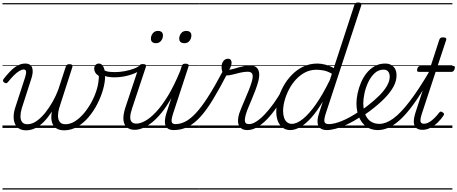

<svg xmlns="http://www.w3.org/2000/svg" viewBox="-20 -1031 3685 1547"><path d="M190 19Q156 19 133.5 5Q111 -9 100 -35Q89 -61 90 -95.5Q91 -130 105 -171L182 -407Q192 -439 190 -455Q188 -471 171 -471Q155 -471 134.5 -458.5Q114 -446 91.5 -423.5Q69 -401 44 -370Q37 -361 30.5 -360.5Q24 -360 14 -366Q3 -374 4 -382Q5 -390 10 -396Q35 -428 62.5 -456.5Q90 -485 120.5 -502Q151 -519 183 -519Q206 -519 220 -510Q234 -501 239.5 -484.5Q245 -468 243 -445.5Q241 -423 232 -396L155 -157Q145 -122 145 -93Q145 -64 158.5 -47Q172 -30 201 -30Q238 -30 274.5 -55.5Q311 -81 344 -122Q377 -163 404.5 -212Q432 -261 450 -310L510 -494Q513 -504 519.5 -509Q526 -514 539 -514Q555 -514 560.5 -508Q566 -502 563 -490L465 -186Q454 -155 449.5 -126.5Q445 -98 449.5 -76.5Q454 -55 467.5 -42.5Q481 -30 508 -30Q546 -30 583.5 -53.5Q621 -77 654 -115.5Q687 -154 713.5 -201.5Q740 -249 756 -298Q772 -347 775 -391Q776 -398 776.5 -405Q777 -412 776 -419Q756 -432 747.5 -447Q739 -462 739 -478Q739 -495 749 -507Q759 -519 778 -519Q789 -519 798.5 -511.5Q808 -504 814.5 -490Q821 -476 824 -457.5Q827 -439 827 -418Q827 -369 810.5 -310.5Q794 -252 764.5 -194Q735 -136 694 -87.5Q653 -39 603 -10Q553 19 497 19Q458 19 432.5 2Q407 -15 398 -48.5Q389 -82 398 -132Q369 -87 336.5 -53Q304 -19 267.5 0Q231 19 190 19ZM0 486H888V496H0ZM0 -20H888V0H0ZM0 -505H888V-500H0ZM0 -1006H888V-996H0Z M903 -408Q858 -408 829.5 -417.5Q801 -427 776 -445Q768 -451 768 -458.5Q768 -466 773 -472Q778 -478 784.5 -480.5Q791 -483 797 -478Q814 -464 838 -457Q862 -450 906 -450Q944 -450 984 -457.5Q1024 -465 1057 -477Q1090 -489 1107 -505Q1115 -512 1121.5 -506.5Q1128 -501 1129 -491Q1130 -481 1119 -472Q1081 -442 1021.5 -425Q962 -408 903 -408ZM887 486V496ZM887 -20V0ZM887 -505V-500ZM887 -1006V-996Z M1065 15Q1029 15 1004.5 -3.5Q980 -22 975 -61.5Q970 -101 990 -164L1100 -494Q1104 -506 1110.5 -510.5Q1117 -515 1130 -515Q1147 -515 1153 -509Q1159 -503 1155 -491L1045 -160Q1031 -119 1029.5 -91Q1028 -63 1040.5 -49Q1053 -35 1079 -35Q1111 -35 1152 -58Q1193 -81 1239.5 -131Q1286 -181 1334.5 -261Q1383 -341 1431 -457L1444 -497Q1448 -509 1454 -513.5Q1460 -518 1474 -518Q1490 -518 1496.5 -512.5Q1503 -507 1499 -495L1375 -117Q1360 -71 1363 -51Q1366 -31 1394 -31Q1404 -31 1408 -23.5Q1412 -16 1410.5 -7Q1409 2 1401.5 9.5Q1394 17 1380 17Q1352 17 1336 7Q1320 -3 1313.5 -20.5Q1307 -38 1309 -62.5Q1311 -87 1320 -116L1361 -242Q1322 -172 1282 -123Q1242 -74 1203.5 -43.5Q1165 -13 1130 1Q1095 15 1065 15ZM888 486H1559V496H888ZM888 -20H1559V0H888ZM888 -505H1559V-500H888ZM888 -1006H1559V-996H888Z M1380 17Q1367 17 1363 9.5Q1359 2 1362 -7Q1365 -16 1373 -23.5Q1381 -31 1394 -31Q1434 -31 1474.5 -52Q1515 -73 1559.5 -121Q1604 -169 1656 -250Q1708 -331 1771 -450Q1774 -456 1782 -458Q1790 -460 1799 -458.5Q1808 -457 1812.5 -452Q1817 -447 1811 -437Q1749 -317 1696.5 -230.5Q1644 -144 1594.5 -89.5Q1545 -35 1493 -9Q1441 17 1380 17ZM1558 486H1583V496H1558ZM1558 -20H1583V0H1558ZM1558 -505H1583V-500H1558ZM1558 -1006H1583V-996H1558Z M1236 -683Q1218 -683 1207 -692Q1196 -701 1196 -719Q1196 -743 1211 -762.5Q1226 -782 1253 -782Q1271 -782 1282 -773Q1293 -764 1293 -745Q1293 -722 1278 -702.5Q1263 -683 1236 -683ZM1465 -683Q1447 -683 1435.5 -692Q1424 -701 1424 -719Q1424 -743 1439 -762.5Q1454 -782 1482 -782Q1499 -782 1510.5 -773Q1522 -764 1522 -745Q1522 -722 1507.5 -702.5Q1493 -683 1465 -683Z M1973 17Q1944 17 1927 5.5Q1910 -6 1903 -25Q1896 -44 1898 -67.5Q1900 -91 1907 -115Q1914 -135 1926.5 -166Q1939 -197 1955 -233.5Q1971 -270 1985.5 -306.5Q2000 -343 2009 -374Q2021 -416 2013 -434.5Q2005 -453 1976 -453Q1947 -453 1915.5 -445.5Q1884 -438 1855.5 -430.5Q1827 -423 1805 -423Q1794 -423 1785 -431Q1776 -439 1771 -454Q1766 -469 1765 -491Q1765 -510 1771.5 -525Q1778 -540 1790 -549Q1802 -558 1819 -558Q1831 -558 1838.5 -549Q1846 -540 1846 -526Q1846 -517 1842.5 -503.5Q1839 -490 1827 -469Q1845 -471 1865 -477Q1885 -483 1906.5 -489Q1928 -495 1950.5 -499.5Q1973 -504 1995 -504Q2026 -504 2044.5 -489.5Q2063 -475 2067.5 -445.5Q2072 -416 2060 -372Q2052 -342 2038 -304.5Q2024 -267 2008 -229.5Q1992 -192 1979 -160.5Q1966 -129 1961 -109Q1950 -71 1954 -51Q1958 -31 1986 -31Q1996 -31 1999.5 -23.5Q2003 -16 2001.5 -7Q2000 2 1993 9.5Q1986 17 1973 17ZM1584 486H2152V496H1584ZM1584 -20H2152V0H1584ZM1584 -505H2152V-500H1584ZM1584 -1006H2152V-996H1584Z M1973 17Q1962 17 1957 9.5Q1952 2 1953.5 -7Q1955 -16 1963.5 -23.5Q1972 -31 1987 -31Q2012 -31 2044 -51Q2076 -71 2111.5 -108Q2147 -145 2183.5 -195.5Q2220 -246 2254 -307Q2259 -316 2268 -315Q2277 -314 2283 -307.5Q2289 -301 2284 -292Q2247 -222 2208 -165Q2169 -108 2129 -67.5Q2089 -27 2050 -5Q2011 17 1973 17ZM2151 486V496ZM2151 -20V0ZM2151 -505V-500ZM2151 -1006V-996Z M2318 17Q2285 17 2259.5 -1Q2234 -19 2220 -52.5Q2206 -86 2206 -131Q2206 -177 2220 -229.5Q2234 -282 2262 -333.5Q2290 -385 2330.5 -427Q2371 -469 2423 -494Q2475 -519 2538 -519Q2569 -519 2604 -509.5Q2639 -500 2669 -482L2835 -990Q2839 -1002 2846 -1006.5Q2853 -1011 2866 -1011Q2884 -1011 2889 -1004Q2894 -997 2890 -985L2605 -117Q2590 -71 2594 -51Q2598 -31 2629 -31Q2637 -31 2640.5 -23.5Q2644 -16 2642.5 -7Q2641 2 2634.5 9.5Q2628 17 2616 17Q2586 17 2568.5 7Q2551 -3 2544 -20.5Q2537 -38 2538.5 -62.5Q2540 -87 2550 -116L2581 -213Q2534 -134 2488.5 -83Q2443 -32 2400 -7.5Q2357 17 2318 17ZM2331 -33Q2371 -33 2420.5 -72.5Q2470 -112 2525.5 -191Q2581 -270 2638 -387L2654 -437Q2617 -458 2586.5 -463.5Q2556 -469 2529 -469Q2480 -469 2438.5 -447.5Q2397 -426 2364 -390Q2331 -354 2308 -309.5Q2285 -265 2273 -220Q2261 -175 2261 -136Q2261 -106 2269 -82.5Q2277 -59 2293 -46Q2309 -33 2331 -33ZM2152 486H2793V496H2152ZM2152 -20H2793V0H2152ZM2152 -505H2793V-500H2152ZM2152 -1006H2793V-996H2152Z M2613 17Q2601 17 2597 9.5Q2593 2 2596 -7Q2599 -16 2607.5 -23.5Q2616 -31 2629 -31Q2672 -31 2734 -56Q2796 -81 2874 -133Q2881 -137 2887 -134Q2893 -131 2896.5 -123Q2900 -115 2899 -107Q2898 -99 2890 -93Q2831 -54 2779 -29.5Q2727 -5 2685.5 6Q2644 17 2613 17ZM2793 486V496ZM2793 -20V0ZM2793 -505V-500ZM2793 -1006V-996Z M2872 -130Q2889 -140 2905 -152Q2921 -164 2938 -176Q2995 -220 3035.5 -260.5Q3076 -301 3098 -339.5Q3120 -378 3120 -413Q3120 -438 3108 -454Q3096 -470 3071 -470Q3060 -470 3055.5 -477Q3051 -484 3053 -494Q3055 -504 3062.5 -511.5Q3070 -519 3083 -519Q3112 -519 3132.5 -507.5Q3153 -496 3164 -475Q3175 -454 3175 -423Q3175 -378 3150 -332Q3125 -286 3077 -237Q3029 -188 2959 -136Q2942 -124 2925.5 -112Q2909 -100 2892 -89ZM2793 486H3237V496H2793ZM2793 -20H3237V0H2793ZM2793 -505H3237V-500H2793ZM2793 -1006H3237V-996H2793Z M3025 17Q2991 17 2963 6Q2935 -5 2914.5 -25Q2894 -45 2880 -71.5Q2866 -98 2859 -130Q2852 -162 2852 -197Q2852 -234 2861 -277.5Q2870 -321 2888 -364Q2906 -407 2933.5 -441.5Q2961 -476 2998.5 -497.5Q3036 -519 3083 -519Q3094 -519 3098.5 -511.5Q3103 -504 3101 -494Q3099 -484 3091.5 -477Q3084 -470 3071 -470Q3030 -470 2999 -441.5Q2968 -413 2947.5 -370Q2927 -327 2917 -280.5Q2907 -234 2907 -198Q2907 -165 2914.5 -135Q2922 -105 2937.5 -82Q2953 -59 2978 -46Q3003 -33 3038 -33Q3089 -33 3148 -75.5Q3207 -118 3280 -213Q3353 -308 3446 -466Q3450 -473 3457.5 -470.5Q3465 -468 3470 -461Q3475 -454 3470 -446Q3399 -318 3338.5 -229Q3278 -140 3224.5 -86Q3171 -32 3122 -7.5Q3073 17 3025 17ZM3237 486V496ZM3237 -20V0ZM3237 -505V-500ZM3237 -1006V-996Z M3384 15Q3353 15 3335 1Q3317 -13 3314.5 -43.5Q3312 -74 3328 -125L3435 -452H3354Q3344 -452 3341.5 -458.5Q3339 -465 3342 -477Q3346 -489 3352.5 -494.5Q3359 -500 3369 -500H3451L3519 -709Q3523 -721 3529.5 -725.5Q3536 -730 3550 -730Q3566 -730 3572.5 -724Q3579 -718 3574 -706L3506 -500H3631Q3641 -500 3644 -494Q3647 -488 3643 -476Q3639 -463 3633 -457.5Q3627 -452 3617 -452H3490L3380 -118Q3365 -72 3368 -53Q3371 -34 3397 -34Q3423 -34 3454.5 -57.5Q3486 -81 3519 -124Q3526 -132 3532 -132Q3538 -132 3546 -126Q3557 -120 3557.5 -113.5Q3558 -107 3554 -101Q3534 -70 3506.5 -43.5Q3479 -17 3448 -1Q3417 15 3384 15ZM3237 486H3625V496H3237ZM3237 -20H3625V0H3237ZM3237 -505H3625V-500H3237ZM3237 -1006H3625V-996H3237Z"/></svg>

Font: Playwrite CA Guides
Style: Regular
Weight: 400
Designer: Veronika Burian, José Scaglione
Foundry: TypeTogether
Version: Version 1.003